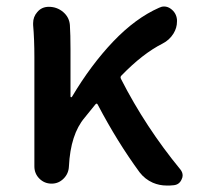

<svg xmlns="http://www.w3.org/2000/svg" viewBox="-20 -571 613 597"><path d="M541 -43.9Q547.9 -35.2 547.9 -25.4Q547.9 -19.5 544.9 -13.7Q538.1 2.9 520.5 4.9L507.8 5.9Q502.9 5.9 498 5.9Q475.6 5.9 455.1 -2.9Q430.7 -13.7 414.1 -35.2Q344.7 -129.9 284.2 -245.1Q281.2 -252 276.4 -246.1Q246.1 -209 243.2 -205.1Q199.2 -153.3 194.3 -53.7Q193.4 -31.2 177.7 -15.6Q162.1 0 140.6 0Q118.2 0 102.5 -15.6Q86.9 -31.2 86.9 -53.7V-393.6Q86.9 -449.2 83 -493.2Q83 -496.1 83 -499Q83 -518.6 95.7 -533.2Q109.4 -549.8 131.8 -549.8Q157.2 -549.8 176.3 -533.7Q195.3 -517.6 197.3 -493.2Q199.2 -462.9 199.2 -418.9V-271.5Q199.2 -268.6 201.2 -268.6Q203.1 -268.6 204.1 -270.5Q262.7 -369.1 332 -441.9Q401.4 -514.6 474.6 -546.9Q482.4 -550.8 490.2 -550.8Q501 -550.8 510.7 -543.9Q528.3 -531.2 530.3 -509.8Q530.3 -506.8 530.3 -503.9Q530.3 -484.4 519.5 -466.8Q506.8 -446.3 485.4 -435.5Q423.8 -404.3 358.4 -336.9Q352.5 -332 356.4 -325.2Q432.6 -175.8 541 -43.9Z"/></svg>

Font: Gen Jyuu Gothic P Medium
Style: Regular
Weight: 500
Designer: [Source Han Sans]
Ryoko NISHIZUKA  (kana & ideographs); Paul D. Hunt (Latin, Greek & Cyrillic); Wenlong ZHANG  (bopomofo
Version: Version 1.002.20150607